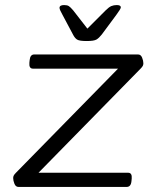

<svg xmlns="http://www.w3.org/2000/svg" viewBox="-20 -738 620 758"><path d="M53 0Q42 0 37 -12.5Q32 -25 32 -35Q32 -40 34 -44.5Q36 -49 43 -56L446 -467H110Q94 -467 96 -490L97 -500Q99 -523 115 -523H525Q536 -523 541 -510.5Q546 -498 546 -488Q546 -483 544 -478.5Q542 -474 535 -467L132 -56H486Q502 -56 500 -33L499 -23Q497 0 480 0ZM441 -718Q457 -718 457 -709Q457 -703 439 -679L382 -602Q371 -588 361 -582Q351 -576 322 -576Q293 -576 284 -582Q275 -588 268 -602L227 -679Q215 -700 215 -707Q215 -718 233 -718Q245 -718 251.5 -714Q258 -710 269 -697L325 -625L397 -697Q410 -710 419.5 -714Q429 -718 441 -718Z"/></svg>

Font: Asap Expanded Expanded Light
Style: Italic
Weight: 300
Width: 7
Italic angle: -6°
Designer: Pablo Cosgaya
Foundry: Omnibus-Type
Version: Version 3.001; ttfautohint (v1.8.4.7-5d5b)